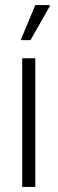

<svg xmlns="http://www.w3.org/2000/svg" viewBox="-20 -741 228 761"><path d="M68 0V-510H120V0ZM64 -582V-587L120 -721H177V-716L101 -582Z"/></svg>

Font: Saira Condensed Light
Style: Regular
Weight: 300
Width: 3
Designer: Hector Gatti with collaboration of the Omnibus-Type team
Foundry: Omnibus-Type
Version: Version 1.101